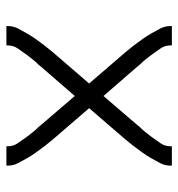

<svg xmlns="http://www.w3.org/2000/svg" viewBox="2 -572 570 615"><g transform="rotate(90 287.5 -265.0)"><path d="M64 0V-5Q64 -22 72 -37.5Q80 -53 88.5 -67.5Q97 -82 107 -96Q117 -110 127 -123Q137 -136 148 -149L248 -265L148 -381Q137 -394 127 -407Q117 -420 107 -434Q97 -448 88.5 -462.5Q80 -477 72 -492.5Q64 -508 64 -525V-530H126V-525Q126 -508 135.5 -494Q145 -480 154.5 -467Q164 -454 174 -442L180 -435L187 -428L196 -417L288 -311L379 -417L388 -428L395 -435L401 -442Q411 -454 420.5 -467Q430 -480 439.5 -494Q449 -508 449 -525V-530H511V-525Q511 -508 503 -492.5Q495 -477 486.5 -462.5Q478 -448 468 -434Q458 -420 448 -407Q438 -394 427 -381L327 -265L427 -149Q438 -136 448 -123Q458 -110 468 -96Q478 -82 486.5 -67.5Q495 -53 503 -37.5Q511 -22 511 -5V0H449V-5Q449 -22 439.5 -36Q430 -50 420.5 -63Q411 -76 401 -88L395 -95L388 -102L379 -113L288 -219L196 -113L187 -102L180 -95L174 -88Q164 -76 154.5 -63Q145 -50 135.5 -36Q126 -22 126 -5V0Z"/></g></svg>

Font: Jozsika Light
Style: Regular
Weight: 300
Monospace: yes
Designer: Belleve Invis
Foundry: Belleve Invis
Version: 2.1.0